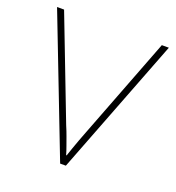

<svg xmlns="http://www.w3.org/2000/svg" viewBox="-103 -611 636 694"><g transform="rotate(20 215.0 -264.0)"><path d="M204 0 0 -528H27L177 -138Q186 -117 192 -100Q198 -83 203.5 -68Q209 -53 214 -36H216Q222 -53 227 -68Q232 -83 238.5 -100Q245 -117 253 -138L403 -528H430L226 0Z"/></g></svg>

Font: Noto Sans Symbols Thin
Style: Regular
Weight: 250
Version: Version 2.002